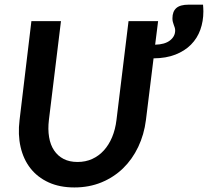

<svg xmlns="http://www.w3.org/2000/svg" viewBox="-20 -816 914 844"><path d="M321 -104C297.3 -104 276.9 -108.4 259.8 -117.2C242.6 -126.1 228.6 -138.6 217.8 -154.8C206.9 -170.9 199.6 -190.4 195.8 -213.2C191.9 -236.1 191.7 -261.3 195 -289L248 -723H118L66 -288.5C60.7 -245.8 62.2 -206.3 70.5 -170C78.8 -133.7 93.3 -102.3 114 -76C134.7 -49.7 161.2 -29.1 193.8 -14.2C226.2 0.6 264 8 307 8C350 8 389.6 0.6 425.8 -14.2C461.9 -29.1 493.6 -49.7 520.8 -76C547.9 -102.3 570.2 -133.7 587.5 -170C604.8 -206.3 616.2 -245.8 621.5 -288.5L655 -559.5C691.7 -559.8 723.7 -565.3 751 -576C778.3 -586.7 801.2 -601.2 819.5 -619.8C837.8 -638.2 851.5 -660 860.5 -685C869.5 -710 874 -737 874 -766C874 -769.7 873.8 -774.6 873.5 -780.8C873.2 -786.9 872.8 -791.8 872.5 -795.5H809C784.3 -795.5 766.3 -790.5 755 -780.5C743.7 -770.5 738 -755.5 738 -735.5C738 -729.5 738.6 -724.2 739.8 -719.8C740.9 -715.2 742.2 -711 743.8 -707C745.2 -703 746.7 -699 748 -695C749.3 -691 750 -686.7 750 -682C750 -664.7 742.4 -650.1 727.2 -638.2C712.1 -626.4 690.3 -620.2 662 -619.5L675 -723H545L492 -288.5C488.7 -260.8 482.2 -235.7 472.8 -213C463.2 -190.3 451.2 -170.9 436.5 -154.8C421.8 -138.6 404.8 -126.1 385.2 -117.2C365.8 -108.4 344.3 -104 321 -104Z"/></svg>

Font: Lato
Style: Bold Italic
Weight: 700
Italic angle: -7°
Designer: Lukasz Dziedzic
Foundry: tyPoland Lukasz Dziedzic
Version: Version 2.007; 2014-02-27